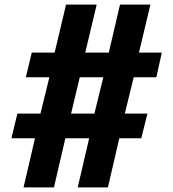

<svg xmlns="http://www.w3.org/2000/svg" viewBox="-20 -820 758 840"><path d="M83 0 133 -215H30L56 -323H157L196 -482H93L119 -590H219L269 -800H403L353 -590H456L505 -800H638L588 -590H688L664 -482H565L526 -323H625L598 -215H502L452 0H320L370 -215H266L216 0ZM291 -323H393L432 -482H329Z"/></svg>

Font: Big Shoulders Text ExtraBold
Style: Regular
Weight: 800
Designer: Patric King
Foundry: XO Type Co
Version: Version 1.000; ttfautohint (v1.8.2)